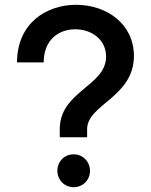

<svg xmlns="http://www.w3.org/2000/svg" viewBox="-20 -770 629 800"><path d="M343 -198V-232C343 -335 538 -365 538 -537C538 -669 426 -750 297 -750C173 -750 51 -673 51 -510H162C162 -605 226 -648 293 -648C362 -648 422 -605 422 -534C422 -411 229 -390 229 -232V-198ZM287 10C326 10 355 -21 355 -58C355 -96 326 -127 287 -127C247 -127 219 -96 219 -58C219 -22 247 10 287 10Z"/></svg>

Font: Be Vietnam Pro Medium
Style: Regular
Weight: 500
Designer: Lam Bao, Tony Le, Vietanh Nguyen
Foundry: Yellow Type Foundry
Version: Version 1.002